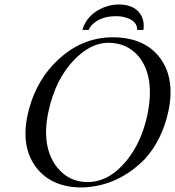

<svg xmlns="http://www.w3.org/2000/svg" viewBox="-20 -824 779 854"><path d="M346.2 -690.9Q366.2 -758.3 437 -789.1Q471.7 -803.7 506.3 -804.2Q583 -804.2 609.9 -752Q623 -725.1 618.2 -690.9H590.3Q590.8 -731.9 537.1 -746.6Q518.1 -752 495.1 -752Q430.7 -752 392.6 -716.8Q379.9 -704.6 374.5 -690.9ZM461.9 -633.8Q383.8 -633.8 309.6 -557.6Q226.1 -470.7 195.3 -327.1Q162.6 -172.9 232.9 -81.1Q285.6 -14.2 369.1 -14.2Q465.8 -14.2 544.4 -111.3Q609.4 -192.4 634.8 -310.1Q670.9 -480.5 597.7 -571.8Q546.4 -633.3 461.9 -633.8ZM729 -329.1Q701.2 -201.2 624 -116.2Q502.9 5.9 343.8 9.8Q210 9.8 141.1 -79.1Q72.8 -169.4 102.1 -310.1Q131.3 -445.3 216.3 -536.1Q323.2 -649.9 461.9 -657.7Q470.7 -658.2 480 -658.2Q625 -658.2 693.8 -563.5Q759.3 -472.7 729 -329.1Z"/></svg>

Font: Linux Libertine Display Slanted O
Style: Slanted
Weight: 400
Designer: Philipp H. Poll
Foundry: Philipp H. Poll
Version: Version 5.0.9